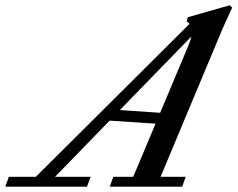

<svg xmlns="http://www.w3.org/2000/svg" viewBox="-90 -696 886 716"><path d="M-70.3 0 -57.1 -36.6H43.5L616.7 -606.9Q612.8 -612.3 606 -616.7L610.4 -631.8L766.6 -676.3L775.9 -667.5Q748 -607.9 734.4 -575.7L508.8 -36.6H602.5L589.4 0H319.3L332.5 -36.6H406.7L490.2 -234.9L318.8 -246.1L115.2 -36.6H248L234.4 0ZM611.8 -524.4Q620.1 -543.9 624 -560.1L356.9 -285.6L507.3 -275.4Z"/></svg>

Font: Elstob 8pt Medium
Style: Italic
Weight: 500
Italic angle: -20°
Designer: Peter S. Baker
Version: Version 1.015